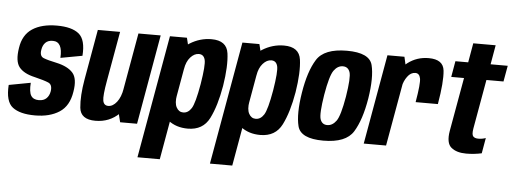

<svg xmlns="http://www.w3.org/2000/svg" viewBox="-58 -888 3396 1272"><g transform="rotate(5 1640.5 -252.0)"><path d="M190 4Q288 4 352 -37.5Q416 -79 430.5 -174.5Q445.5 -262.5 411.5 -300.8Q377.5 -339 302.5 -355.5Q244.5 -367.5 215.8 -378.8Q187 -390 194.5 -433Q199 -463 216.5 -480.8Q234 -498.5 265.5 -498.5Q299 -498.5 313.8 -471.2Q328.5 -444 325 -390.5L469.5 -417Q477.5 -524 430.5 -562.8Q383.5 -601.5 283.5 -601.5Q183 -601.5 121 -560.8Q59 -520 46 -432.5Q31.5 -343 62.5 -304Q93.5 -265 167.5 -248.5Q229.5 -233.5 258.5 -221.2Q287.5 -209 280.5 -164Q275.5 -134.5 257.2 -116.8Q239 -99 206.5 -99Q170 -99 154.8 -123.5Q139.5 -148 144 -209L-0.5 -182Q-8 -71.5 41 -33.8Q90 4 190 4Z M756.5 0H869L974 -596.5H826L735.5 -84.5ZM704 -596.5H556L497 -262.5Q477.5 -151 485.2 -73.2Q493 4.5 592 4.5Q685.5 4.5 750.2 -58.8Q815 -122 829 -203L760.5 -224.5Q751 -167 725 -134Q699 -101 668.5 -101Q639 -101 633 -132.8Q627 -164.5 645.5 -267Z M891 221H1039.5L1169 -513L1148.5 -596.5H1035.5ZM1206 3Q1307 3 1349.5 -81Q1392 -165 1415 -299.5Q1436.5 -433.5 1425 -517.2Q1413.5 -601 1312 -601Q1235.5 -601 1168.2 -559Q1101 -517 1089 -447.5L1147 -387.5Q1155 -438 1181 -467Q1207 -496 1237 -496Q1269.5 -496 1278.2 -461.2Q1287 -426.5 1266 -299Q1243.5 -169.5 1221.5 -135.2Q1199.5 -101 1167 -101Q1137.5 -101 1121.8 -130Q1106 -159 1115.5 -211.5L1036.5 -149.5Q1023 -80 1076 -38.5Q1129 3 1206 3Z M1373 221H1521.5L1651 -513L1630.5 -596.5H1517.5ZM1688 3Q1789 3 1831.5 -81Q1874 -165 1897 -299.5Q1918.5 -433.5 1907 -517.2Q1895.5 -601 1794 -601Q1717.5 -601 1650.2 -559Q1583 -517 1571 -447.5L1629 -387.5Q1637 -438 1663 -467Q1689 -496 1719 -496Q1751.5 -496 1760.2 -461.2Q1769 -426.5 1748 -299Q1725.5 -169.5 1703.5 -135.2Q1681.5 -101 1649 -101Q1619.5 -101 1603.8 -130Q1588 -159 1597.5 -211.5L1518.5 -149.5Q1505 -80 1558 -38.5Q1611 3 1688 3Z M2107.5 4Q2257.5 4 2307 -76Q2356.5 -156 2380.5 -300Q2403 -442.5 2383 -522.8Q2363 -603 2212.5 -603Q2061.5 -603 2011.8 -523.2Q1962 -443.5 1939 -300Q1916 -157.5 1936.2 -76.8Q1956.5 4 2107.5 4ZM2124.5 -101Q2090 -101 2078.2 -135.5Q2066.5 -170 2087.5 -299.5Q2109.5 -428.5 2134.8 -463.2Q2160 -498 2194.5 -498Q2229.5 -498 2241.2 -463.5Q2253 -429 2232 -299.5Q2210 -170.5 2184.5 -135.8Q2159 -101 2124.5 -101Z M2695 -303.5H2843Q2869 -453.5 2861.2 -527.5Q2853.5 -601.5 2756.5 -601.5Q2678 -601.5 2617.5 -555.5Q2557 -509.5 2542 -422L2595 -399.5Q2601.5 -434.5 2623.8 -465.2Q2646 -496 2676.5 -496Q2703.5 -496 2710.2 -463Q2717 -430 2695 -303.5ZM2376.5 0H2525L2615 -507.5L2595 -596.5H2482Z M3058 7Q3110.5 7 3161 -4L3179 -107Q3155.5 -98.5 3129.5 -98.5Q3106 -98.5 3095.2 -110.5Q3084.5 -122.5 3091.5 -163.5L3149.5 -490.5H3263L3282 -596.5H3168L3190.5 -725H3041.5L3019 -596.5H2934L2915.5 -490.5H3000.5L2937 -133.5Q2923 -52 2958.5 -22.5Q2994 7 3058 7Z"/></g></svg>

Font: Anybody Condensed
Style: Bold Italic
Weight: 700
Width: 3
Italic angle: -10°
Version: Version 1.113;gftools[0.9.25]